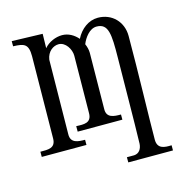

<svg xmlns="http://www.w3.org/2000/svg" viewBox="-78 -535 574 610"><g transform="rotate(-15 209.0 -229.5)"><path d="M114 -460 13 -463V-446C50 -445 63 -440 63 -400L60 -131C60 -98 35 -100 10 -100V-83H157V-100C135 -100 109 -101 110 -131L113 -375C117 -402 137 -415 154 -415C177 -415 193 -388 193 -367L191 -179C191 -146 166 -148 141 -149V-131H288V-148C265 -148 240 -149 241 -179L243 -363C243 -373 240 -384 236 -393C244 -413 262 -438 285 -438C324 -438 326 -402 325 -326C324 -267 323 -107 321 -43C320 -27 312 -13 295 -12H271V5H418V-12C395 -11 371 -12 371 -43C371 -106 376 -269 376 -383C376 -429 343 -464 296 -464C266 -464 239 -444 224 -414C211 -429 193 -440 172 -440C151 -440 127 -430 113 -413Z"/></g></svg>

Font: Bigelow Rules
Style: Regular
Weight: 400
Designer: Astigmatic (AOETI)
Foundry: Astigmatic (AOETI)
Version: Version 1.000